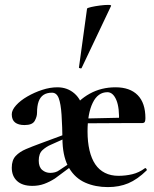

<svg xmlns="http://www.w3.org/2000/svg" viewBox="-20 -751 629 783"><path d="M420 12Q369 12 328 -6Q287 -24 262.5 -64.5Q238 -105 235 -170Q234 -238 231 -283Q228 -328 219.5 -350.5Q211 -373 192 -373Q171 -373 157.5 -364Q144 -355 137.5 -337Q131 -319 131 -291Q131 -275 121.5 -258Q112 -241 80 -241Q55 -241 41.5 -251.5Q28 -262 28 -285Q28 -302 45.5 -321.5Q63 -341 91.5 -357.5Q120 -374 152 -384.5Q184 -395 214 -395Q255 -395 284 -369.5Q313 -344 320 -299Q323 -288 327 -274Q331 -260 334 -245Q337 -230 337 -215Q337 -172 345 -138Q353 -104 368.5 -81Q384 -58 408 -46Q432 -34 463 -34Q492 -34 519.5 -40.5Q547 -47 571 -65Q573 -67 576.5 -63Q580 -59 578 -56Q540 -19 503 -3.5Q466 12 420 12ZM295 -248 294 -267 477 -271V-249ZM337 -215 270 -299Q299 -343 346 -369Q393 -395 451 -395Q510 -395 541.5 -363Q573 -331 573 -269Q573 -259 570.5 -254Q568 -249 558 -249H465Q468 -311 454.5 -343Q441 -375 418 -375Q379 -375 358 -331.5Q337 -288 337 -215ZM112 7Q71 7 49.5 -13Q28 -33 28 -67Q28 -98 44 -115Q60 -132 86 -143Q112 -154 142 -165L242 -202L246 -187L188 -161Q169 -153 153.5 -139Q138 -125 138 -96Q138 -70 152 -58Q166 -46 185 -46Q195 -46 204.5 -48.5Q214 -51 222 -57L273 -91L274 -75L204 -23Q182 -9 160 -1Q138 7 112 7ZM313 -474Q312 -471 306.5 -472.5Q301 -474 302 -476L335 -716Q337 -719 352.5 -722.5Q368 -726 387.5 -728.5Q407 -731 421 -731Q435 -731 433 -727Z"/></svg>

Font: Cormorant Garamond Light
Style: Regular
Weight: 300
Designer: Christian Thalmann (Catharsis Fonts)
Foundry: Catharsis Fonts
Version: Version 4.001